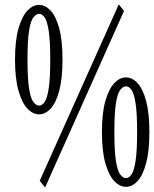

<svg xmlns="http://www.w3.org/2000/svg" viewBox="-20 -849 699 873"><path d="M157.7 -329.1Q129.4 -329.1 104.7 -355Q80.1 -380.9 64.2 -436Q48.3 -491.2 48.3 -577.6Q48.3 -665 64.2 -720Q80.1 -774.9 104.7 -800.8Q129.4 -826.7 157.7 -826.7Q186 -826.7 210.2 -800.8Q234.4 -774.9 249.3 -720Q264.2 -665 264.2 -577.6Q264.2 -491.2 249.3 -436Q234.4 -380.9 210.2 -355Q186 -329.1 157.7 -329.1ZM157.7 -368.7Q170.9 -368.7 182.6 -384.8Q194.3 -400.9 201.4 -446.8Q208.5 -492.7 208.5 -577.6Q208.5 -664.1 201.4 -709.2Q194.3 -754.4 182.6 -770.3Q170.9 -786.1 157.7 -786.1Q145 -786.1 132.1 -770.3Q119.1 -754.4 112.1 -709.2Q105 -664.1 105 -577.6Q105 -492.7 112.1 -446.8Q119.1 -400.9 132.1 -384.8Q145 -368.7 157.7 -368.7ZM185.1 3.4 160.6 -26.9 520 -829.1 543.9 -799.3ZM552.7 0.5Q524.4 0.5 499.8 -25.4Q475.1 -51.3 459.2 -106.4Q443.4 -161.6 443.4 -248Q443.4 -335.4 459.2 -390.4Q475.1 -445.3 499.8 -471.2Q524.4 -497.1 552.7 -497.1Q581.1 -497.1 605.2 -471.2Q629.4 -445.3 644.3 -390.4Q659.2 -335.4 659.2 -248Q659.2 -161.6 644.3 -106.4Q629.4 -51.3 605.2 -25.4Q581.1 0.5 552.7 0.5ZM552.7 -39.1Q565.9 -39.1 577.6 -55.2Q589.4 -71.3 596.4 -117.2Q603.5 -163.1 603.5 -248Q603.5 -334.5 596.4 -379.6Q589.4 -424.8 577.6 -440.7Q565.9 -456.5 552.7 -456.5Q540 -456.5 527.1 -440.7Q514.2 -424.8 507.1 -379.6Q500 -334.5 500 -248Q500 -163.1 507.1 -117.2Q514.2 -71.3 527.1 -55.2Q540 -39.1 552.7 -39.1Z"/></svg>

Font: Scarab Serif
Style: Regular
Weight: 400
Designer: John Roberts
Foundry: Scarab
Version: 1.0